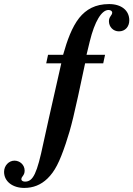

<svg xmlns="http://www.w3.org/2000/svg" viewBox="-189 -718 655 943"><path d="M47 -449 38 -407H112C62 -187 30 -44 24 -15C-7 133 -26 174 -66 174C-76 174 -84 170 -84 162C-84 148 -68 145 -68 120C-68 91 -92 71 -118 71C-145 71 -169 95 -169 126C-169 174 -126 205 -70 205C-26 205 12 190 44 159C80 124 103 79 134 -13C161 -94 173 -142 229 -407H318L327 -449H236L252 -515C276 -613 310 -669 344 -669C354 -669 362 -664 362 -656C362 -642 346 -637 346 -614C346 -586 367 -564 395 -564C426 -564 446 -587 446 -618C446 -667 407 -698 347 -698C279 -698 234 -672 200 -630C164 -584 141 -520 121 -449Z"/></svg>

Font: XITS
Style: Bold Italic
Weight: 700
Italic angle: -16.33°
Designer: MicroPress Inc., with final additions and corrections provided by Coen Hoffman, Elsevier (retired)
Version: Version 1.302